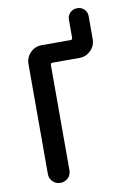

<svg xmlns="http://www.w3.org/2000/svg" viewBox="-97 -950 693 1010"><g transform="rotate(-10 250.0 -445.0)"><path d="M85 -56.6V-644.5Q85 -679.7 109.9 -705.1Q134.8 -730.5 169.9 -730.5H324.2Q335 -730.5 335 -741.2V-837.9Q335 -860.4 350.6 -875Q366.2 -889.6 388.2 -889.6Q410.2 -889.6 425.3 -875Q440.4 -860.4 440.4 -837.9V-714.8Q440.4 -679.7 415 -654.8Q389.6 -629.9 355.5 -629.9H210.9Q200.2 -629.9 200.2 -619.1V-56.6Q200.2 -32.2 183.1 -16.1Q166 0 142.1 0Q118.2 0 101.6 -16.6Q85 -33.2 85 -56.6Z"/></g></svg>

Font: Rounded-X Mgen+ 1m medium
Style: Regular
Weight: 500
Designer: [Source Han Sans]
Ryoko NISHIZUKA  (kana & ideographs); Paul D. Hunt (Latin, Greek & Cyrillic); Wenlong ZHANG  (bopomofo
Version: Version 1.059.20150602